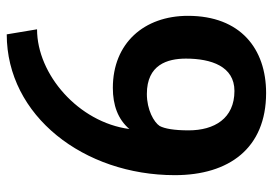

<svg xmlns="http://www.w3.org/2000/svg" viewBox="-140 -420 810 570"><g transform="rotate(90 265.0 -135.0)"><path d="M27 -288C27 -158 108 -65 241 -65C292 -65 334 -80 363 -114C343 37 201 160 67 160L82 250C324 250 500 21 500 -249C500 -410 420 -520 256 -520C125 -520 27 -444 27 -288ZM154 -282C154 -357 177 -426 250 -426C332 -426 367 -366 367 -290C367 -247 362 -219 354 -204C343 -187 306 -166 259 -166C172 -166 154 -227 154 -282Z"/></g></svg>

Font: Enriqueta
Style: Bold
Weight: 700
Designer: Viviana Monsalve, Gustavo Ibarra
Foundry: Viviana Monsalve, Gustavo Ibarra
Version: Version 1.002